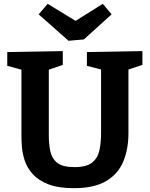

<svg xmlns="http://www.w3.org/2000/svg" viewBox="-20 -971 782 1003"><path d="M434 -699 724 -704V-632L651 -608V-275Q651 -191 623.5 -126Q596 -61 533.5 -24.5Q471 12 367 12Q284 12 232 -8.5Q180 -29 151 -61.5Q122 -94 109.5 -131.5Q97 -169 94.5 -203.5Q92 -238 92 -262V-607L18 -627V-699L308 -704V-632L235 -607V-262Q235 -218 243 -180.5Q251 -143 279 -120.5Q307 -98 369 -98Q432 -98 461.5 -122Q491 -146 499.5 -186.5Q508 -227 508 -275V-608L434 -627ZM517 -951 563 -896 418 -765 338 -758 182 -896 229 -951 375 -862Z"/></svg>

Font: Bitter
Style: Bold
Weight: 700
Designer: Sol Matas, and Bitter project Authors
Foundry: Sol Matas
Version: Version 2.001